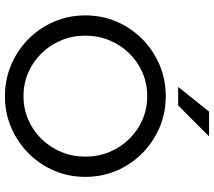

<svg xmlns="http://www.w3.org/2000/svg" viewBox="-64 -788 865 776"><g transform="rotate(90 368.0 -399.5)"><path d="M368.1 12.5Q300.7 12.5 241.3 -12.8Q181.9 -38.2 137.2 -82.6Q92.4 -127.1 67 -186.1Q41.7 -245.1 41.7 -312.5Q41.7 -379.9 67 -438.9Q92.4 -497.9 137.2 -542.4Q181.9 -586.8 241.3 -612.2Q300.7 -637.5 368.1 -637.5Q436.1 -637.5 495.1 -612.2Q554.2 -586.8 599 -542.4Q643.8 -497.9 669.1 -438.9Q694.4 -379.9 694.4 -312.5Q694.4 -245.1 669.1 -186.1Q643.8 -127.1 599 -82.6Q554.2 -38.2 495.1 -12.8Q436.1 12.5 368.1 12.5ZM368.1 -62.5Q419.4 -62.5 463.9 -81.9Q508.3 -101.4 541.7 -135.8Q575 -170.1 593.8 -215.3Q612.5 -260.4 612.5 -312.5Q612.5 -364.6 593.8 -409.7Q575 -454.9 541.7 -489.2Q508.3 -523.6 463.9 -543.1Q419.4 -562.5 368.1 -562.5Q316.7 -562.5 272.2 -543.1Q227.8 -523.6 194.4 -489.2Q161.1 -454.9 142.4 -409.7Q123.6 -364.6 123.6 -312.5Q123.6 -260.4 142.4 -215.3Q161.1 -170.1 194.4 -135.8Q227.8 -101.4 272.2 -81.9Q316.7 -62.5 368.1 -62.5ZM330.6 -687.5 430.6 -812.5H530.6L405.6 -687.5Z"/></g></svg>

Font: Afacad Flux
Style: Regular
Weight: 400
Designer: Kristian Moeller
Foundry: Dicotype
Version: Version 1.100